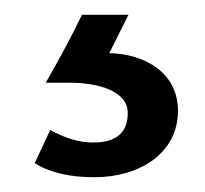

<svg xmlns="http://www.w3.org/2000/svg" viewBox="-20 -20 277 260"><path d="M153 133C153 160 137 173 106 173C87 173 68 167 48 156L27 201C48 214 75 220 108 220C167 220 221 189 221 130C221 79 177 53 128 52L154 0H91C74 35 57 66 42 92H75C110 92 153 102 153 133Z"/></svg>

Font: Gamestation Text
Style: Bold
Weight: 400
Designer: Jonas Hecksher
Foundry: Jonas Hecksher, Playtypeª, e-types AS
Version: Version 1.003